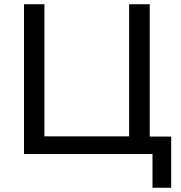

<svg xmlns="http://www.w3.org/2000/svg" viewBox="-20 -725 853 904"><path d="M698 159V0H93V-705H189V-83H588V-705H685V-82H786V159Z"/></svg>

Font: Nunito Sans 10pt Medium
Style: Regular
Weight: 500
Designer: Vernon Adams
Foundry: Vernon Adams
Version: Version 3.101;gftools[0.9.27]